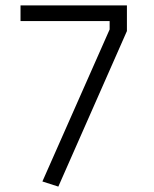

<svg xmlns="http://www.w3.org/2000/svg" viewBox="-20 -680 570 711"><path d="M56 -660H450V-565L196 11L137 -8L386 -571V-602H56Z"/></svg>

Font: Panefresco 250wt
Style: Regular
Weight: 300
Version: Version 1.000